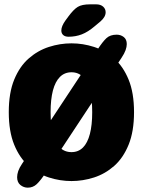

<svg xmlns="http://www.w3.org/2000/svg" viewBox="-20 -825 659 886"><path d="M518.5 -665Q537 -665 551 -654.2Q565 -643.5 565 -621.5Q565 -609 559.5 -593.5Q554 -578 541 -558.5L190 -26.5Q166.5 9 149.2 25Q132 41 108 41Q89.5 41 74.2 28.8Q59 16.5 59 -7.5Q59 -20.5 64.2 -35.8Q69.5 -51 82 -69.5L430.5 -597Q454 -633 471.2 -649Q488.5 -665 518.5 -665ZM310 10.5Q257 10.5 205.8 -6Q154.5 -22.5 112.5 -59.2Q70.5 -96 45.5 -157.2Q20.5 -218.5 20.5 -307.5Q20.5 -396.5 45.5 -457.5Q70.5 -518.5 112.5 -555.2Q154.5 -592 205.8 -608.5Q257 -625 310 -625Q362.5 -625 413.8 -608.5Q465 -592 506.8 -555.2Q548.5 -518.5 573.5 -457.5Q598.5 -396.5 598.5 -307.5Q598.5 -218.5 573.5 -157.2Q548.5 -96 506.8 -59.2Q465 -22.5 413.8 -6Q362.5 10.5 310 10.5ZM310 -123Q341.5 -123 362.8 -144.2Q384 -165.5 394.8 -206.8Q405.5 -248 405.5 -307.5Q405.5 -366.5 394.8 -407.5Q384 -448.5 362.8 -470Q341.5 -491.5 310 -491.5Q278 -491.5 256.5 -470Q235 -448.5 224.2 -407.5Q213.5 -366.5 213.5 -307.5Q213.5 -248 224.2 -206.8Q235 -165.5 256.5 -144.2Q278 -123 310 -123ZM296.5 -655.5Q280.5 -655.5 271.8 -663.2Q263 -671 263 -684Q263 -704 282 -730.5L294.5 -747.5Q319.5 -781.5 338.8 -793.2Q358 -805 396 -805H423.5Q444 -805 455.8 -794.5Q467.5 -784 467.5 -768.5Q467.5 -747 444 -726.5L416.5 -703.5Q386 -677.5 357.5 -666.5Q329 -655.5 296.5 -655.5Z"/></svg>

Font: Sono Monospace ExtraBold
Style: Regular
Weight: 800
Version: Version 2.112